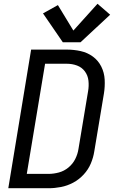

<svg xmlns="http://www.w3.org/2000/svg" viewBox="-20 -998 616 1018"><path d="M24 0H238Q270 0 303.5 -6.5Q337 -13 368 -29.5Q399 -46 423.5 -72.5Q448 -99 461.5 -131Q475 -163 480 -196L531 -502Q537 -539 535 -576Q533 -613 517 -645Q501 -677 472.5 -698Q444 -719 408 -727Q372 -735 335 -735H145ZM122 -76 219 -660H335Q363 -660 388.5 -650.5Q414 -641 430 -619.5Q446 -598 449 -570Q452 -542 447 -514L396 -208Q392 -181 379 -155Q366 -129 343 -110Q320 -91 292 -83.5Q264 -76 237 -76ZM313 -774H407L564 -920L497 -978L369 -836L287 -971L208 -927Z"/></svg>

Font: Iosevka Sparkle
Style: Italic
Weight: 400
Italic angle: -9°
Designer: Belleve Invis
Foundry: Belleve Invis
Version: Version 4.5.0; ttfautohint (v1.8.3)